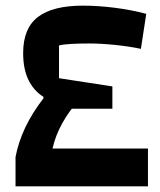

<svg xmlns="http://www.w3.org/2000/svg" viewBox="-20 -660 568 680"><path d="M35 0V-104Q45 -157 69.5 -208.5Q94 -260 134 -312H265Q225 -268 200.5 -223.5Q176 -179 166 -134H504V0ZM184 -275 134 -312V-317Q100 -338 81 -376.5Q62 -415 62 -472Q62 -560 114.5 -600Q167 -640 273 -640Q328 -640 386.5 -632.5Q445 -625 498 -611L479 -487Q436 -496 386.5 -501Q337 -506 295 -506Q262 -506 233 -504.5Q204 -503 189 -499V-383L378 -354V-275Z"/></svg>

Font: Changa ExtraLight SemiBold
Style: Regular
Weight: 600
Version: Version 3.002; ttfautohint (v1.8.2)